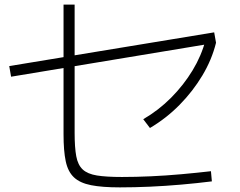

<svg xmlns="http://www.w3.org/2000/svg" viewBox="-20 -803 1040 831"><path d="M499 8Q422 8 374 -1.5Q326 -11 300 -35.5Q274 -60 264.5 -105Q255 -150 255 -222V-783H303V-228Q303 -165 310 -127Q317 -89 338 -69.5Q359 -50 399.5 -43.5Q440 -37 508 -37Q568 -37 633.5 -40Q699 -43 765.5 -49Q832 -55 893 -62L897 -18Q833 -10 764.5 -4Q696 2 628.5 5Q561 8 499 8ZM28 -471 20 -517 907 -663 915 -618ZM600 -287Q667 -326 721 -380.5Q775 -435 813.5 -498.5Q852 -562 870 -631L915 -618Q897 -545 856 -476.5Q815 -408 757.5 -349.5Q700 -291 629 -249Z"/></svg>

Font: M PLUS 1 Thin Light
Style: Regular
Weight: 300
Version: Version 1.001